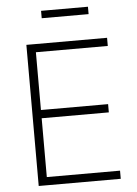

<svg xmlns="http://www.w3.org/2000/svg" viewBox="-60 -940 703 986"><g transform="rotate(-5 292.0 -447.5)"><path d="M99.1 0V-727.5H515.1V-685.5H144.5V-387.7H490.7V-345.2H144.5V-42H522V0ZM431.2 -895V-856.9H189.5V-895Z"/></g></svg>

Font: Inter 18pt ExtraLight
Style: Regular
Weight: 250
Designer: Rasmus Andersson
Foundry: rsms
Version: Version 4.001;git-66647c0bb